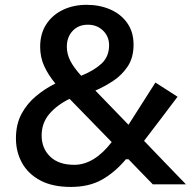

<svg xmlns="http://www.w3.org/2000/svg" viewBox="-20 -746 785 777"><path d="M266.5 10.5Q192 10.5 142.8 -16Q93.5 -42.5 69 -87Q44.5 -131.5 44.5 -186Q44.5 -243 67 -285Q89.5 -327 126 -357.2Q162.5 -387.5 204 -408Q175 -443 158.8 -478.8Q142.5 -514.5 142.5 -556.5Q142.5 -610.5 167.8 -648.5Q193 -686.5 235.5 -706.5Q278 -726.5 330 -726.5Q383 -726.5 426.2 -707.8Q469.5 -689 495 -652.8Q520.5 -616.5 520.5 -565.5Q520.5 -513 497 -477.5Q473.5 -442 437.8 -418.5Q402 -395 366 -379.5L500 -241Q528 -285 554.8 -327Q581.5 -369 609 -412L698.5 -354.5Q664 -309 630.5 -264.5Q596.5 -219.5 563 -176Q605 -132 647.5 -88L732.5 0H598.5Q574 -25 549.2 -50.5Q524.5 -76 500 -101.5H489.5Q445 -48.5 392.8 -19Q340.5 10.5 266.5 10.5ZM250.5 -557Q250.5 -528 264.2 -500.5Q278 -473 308.5 -439.5Q360 -460 390.8 -488.5Q421.5 -517 421.5 -563Q421.5 -598.5 397 -622.2Q372.5 -646 335.5 -646Q297.5 -646 274 -621Q250.5 -596 250.5 -557ZM148.5 -197.5Q148.5 -146 182.8 -112.5Q217 -79 280.5 -79Q361 -79 432 -171L261.5 -346Q211 -321.5 179.8 -285Q148.5 -248.5 148.5 -197.5Z"/></svg>

Font: Heraclito Medium
Style: Regular
Weight: 500
Designer: Kostas Bartsokas (font) & Cristiano Sobral (main changes)
Foundry: Kostas Bartsokas (font) & Cristiano Sobral (main changes)
Version: Version 1.00;July 8, 2020;FontCreator 13.0.0.2655 64-bit